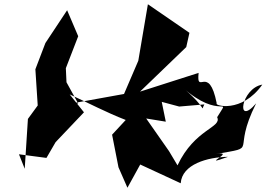

<svg xmlns="http://www.w3.org/2000/svg" viewBox="-20 -810 1251 901"><path d="M292 -424 289 -490 347 -640 295 -762 193 -608 146 -485 157 -315 111 -252 96 -18 69 -86 198 -69 241 -143 374 -283 307 -367C395 -327 477 -283 570 -247L506 -178L536 -25L578 71L638 -38L828 50C834 -39 954 -73 1050 -74C905 -22 1098 -106 992 -87C1203 -124 1062 -86 1182 -325C1085 -212 1111 -396 1211 -413C1114 -276 983 -315 997 -325C960 -513 901 -359 912 -468L637 -380L854 -589L869 -656L674 -790L629 -525L562 -369L324 -326L347 -324ZM739 -332 821 -310 939 -320C918 -285 962 -294 835 -401C1015 -240 1065 -369 999 -260C1023 -211 894 -206 813 -34L773 -101L666 -254L758 -239Z"/></svg>

Font: Asimov Silicon
Style: Regular
Weight: 400
Designer: Google
Version: Version 2.000980; 2014